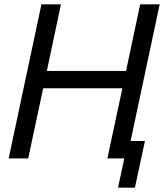

<svg xmlns="http://www.w3.org/2000/svg" viewBox="-20 -730 768 885"><path d="M171 -710H261L196 -403H561L626 -710H716L565 0H475L544 -323H179L110 0H20ZM524 135 553 0H475L493 -80H648L602 135Z"/></svg>

Font: Raleway Medium
Style: Italic
Weight: 500
Italic angle: -12°
Designer: Matt McInerney, Pablo Impallari, Rodrigo Fuenzalida
Foundry: Matt McInerney, Pablo Impallari, Rodrigo Fuenzalida
Version: Version 4.026